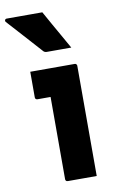

<svg xmlns="http://www.w3.org/2000/svg" viewBox="-124 -857 565 908"><g transform="rotate(-10 158.0 -403.5)"><path d="M115 -11Q115 -35 115 -74.5Q115 -114 115 -161Q115 -208 115 -255Q115 -302 115 -342Q115 -382 115 -406H110Q105 -406 98 -406Q91 -406 83 -406Q75 -406 67 -406Q59 -406 52 -406Q47 -406 44 -409Q41 -412 41 -417Q41 -447 41 -478.5Q41 -510 41 -540Q58 -540 80.5 -540Q103 -540 128.5 -540Q154 -540 178 -540Q202 -540 222 -540Q242 -540 254 -540Q258 -540 260 -538.5Q262 -537 263.5 -535Q265 -533 265 -529Q265 -483 265 -427.5Q265 -372 265 -314Q265 -256 265 -201Q265 -146 265 -99Q265 -83 265 -66.5Q265 -50 265 -33.5Q265 -17 265 0Q228 0 196 0Q164 0 126 0Q121 0 118 -3Q115 -6 115 -11ZM146 -807Q164 -775 181.5 -743.5Q199 -712 217 -681Q235 -650 252 -619Q224 -619 195 -619Q166 -619 134 -619Q128 -619 123.5 -621.5Q119 -624 117 -627Q88 -660 63.5 -686.5Q39 -713 16.5 -738.5Q-6 -764 -32 -792Q-36 -797 -33.5 -802Q-31 -807 -25 -807Q6 -807 33 -807Q60 -807 87.5 -807Q115 -807 146 -807Z"/></g></svg>

Font: Recursive ExtraBold
Style: Regular
Weight: 800
Version: Version 1.085